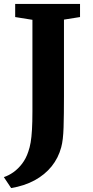

<svg xmlns="http://www.w3.org/2000/svg" viewBox="-40 -763 470 974"><path d="M-20.5 135.5Q4 127.5 27.8 110.8Q51.5 94 71.8 67.8Q92 41.5 103.5 6.5Q111 -14.5 115.5 -40.8Q120 -67 122.2 -105Q124.5 -143 124.5 -198.5V-662.5L37 -676.5V-743H366V-676.5L284.5 -663.5V-275Q284.5 -182 282.5 -116.8Q280.5 -51.5 270.5 -15.5Q256 38.5 221.8 81Q187.5 123.5 135.5 151.8Q83.5 180 16.5 191Z"/></svg>

Font: Merriweather ExtraBold
Style: Regular
Weight: 800
Version: Version 2.100